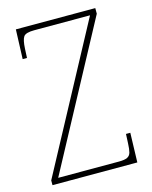

<svg xmlns="http://www.w3.org/2000/svg" viewBox="-109 -786 677 857"><g transform="rotate(-15 229.5 -357.0)"><path d="M26 0V-22L384 -689H126Q87 -689 77 -675Q67 -661 65 -620L63 -578H43L48 -714H415V-688L59 -25H340Q366 -25 378.5 -31Q391 -37 395 -51.5Q399 -66 400 -93L402 -136H422L418 0Z"/></g></svg>

Font: Noto Serif Khmer SemiCondensed Thin
Style: Regular
Weight: 250
Width: 4
Designer: Danh Hong and the Monotype Design Team
Foundry: Monotype Imaging Inc.
Version: Version 2.004